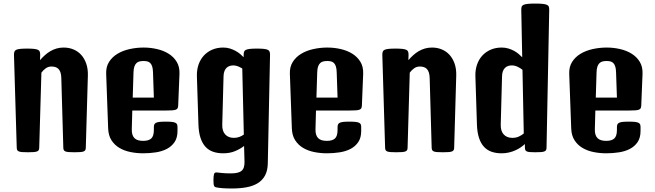

<svg xmlns="http://www.w3.org/2000/svg" viewBox="-20 -862 3707 1087"><path d="M59.1 -551.3Q59.1 -561.5 61.3 -568.6Q63.5 -575.7 71 -579.6Q78.6 -583.5 93.5 -585.2Q108.4 -586.9 133.3 -586.9Q158.2 -586.9 173.1 -585.2Q188 -583.5 195.6 -579.6Q203.1 -575.7 205.3 -568.6Q207.5 -561.5 207.5 -551.3L206.5 -521.5Q220.2 -537.1 234.6 -550Q249 -563 265.4 -572.5Q281.7 -582 300.3 -587.4Q318.8 -592.8 340.8 -592.8Q370.6 -592.8 396.2 -582Q421.9 -571.3 440.2 -550.8Q458.5 -530.3 468.5 -501Q478.5 -471.7 477.5 -434.6L465.8 -27.8Q465.8 -18.6 463.4 -13.2Q460.9 -7.8 454.1 -4.9Q447.3 -2 434.8 -1Q422.4 0 401.9 0Q381.3 0 368.9 -1Q356.4 -2 349.9 -4.9Q343.3 -7.8 340.8 -13.2Q338.4 -18.6 338.4 -27.8L327.1 -420.4Q326.7 -439.5 322.3 -452.1Q317.9 -464.8 310.5 -472.2Q303.2 -479.5 293.2 -482.4Q283.2 -485.4 271.5 -485.4Q252.9 -485.4 238.8 -475.1Q224.6 -464.8 214.4 -450.7L202.1 -27.8Q202.1 -18.6 199.7 -13.2Q197.3 -7.8 190.4 -4.9Q183.6 -2 171.1 -1Q158.7 0 138.2 0Q117.7 0 105.2 -1Q92.8 -2 86.2 -4.9Q79.6 -7.8 77.1 -13.2Q74.7 -18.6 74.7 -27.8Z M581.1 -444.3Q579.6 -483.4 597.4 -511.5Q615.2 -539.6 645.3 -557.6Q675.3 -575.7 714.1 -584.2Q752.9 -592.8 793.5 -592.8Q832 -592.8 869.1 -584.2Q906.2 -575.7 935.1 -557.6Q963.9 -539.6 980.7 -511.5Q997.6 -483.4 996.1 -444.3L988.8 -264.2Q988.3 -254.9 985.6 -249.5Q982.9 -244.1 975.6 -241.2Q968.3 -238.3 954.8 -237.3Q941.4 -236.3 919.4 -236.3H729L726.1 -130.9Q725.6 -112.3 729.7 -99.6Q733.9 -86.9 742.2 -79.1Q750.5 -71.3 762.7 -67.9Q774.9 -64.5 790.5 -64.5Q821.8 -64.5 836.4 -78.1Q851.1 -91.8 851.1 -126.5V-141.6Q851.1 -150.9 853.5 -157Q856 -163.1 863 -166.7Q870.1 -170.4 883.3 -171.9Q896.5 -173.3 918.5 -173.3Q939.9 -173.3 953.1 -171.9Q966.3 -170.4 973.4 -166.7Q980.5 -163.1 982.7 -157.2Q984.9 -151.4 984.9 -142.1V-120.6Q984.9 -82 968.3 -57.6Q951.7 -33.2 924.6 -19Q897.5 -4.9 862.5 0.5Q827.6 5.9 791 5.9Q753.9 5.9 718.8 -1.2Q683.6 -8.3 656 -24.7Q628.4 -41 611.1 -67.9Q593.8 -94.7 592.3 -134.8ZM851.1 -309.6 846.2 -452.6Q845.7 -473.1 841.6 -485.8Q837.4 -498.5 830.3 -505.4Q823.2 -512.2 813.7 -514.4Q804.2 -516.6 793.5 -516.6Q781.2 -516.6 771 -514.4Q760.7 -512.2 753.2 -505.4Q745.6 -498.5 741 -485.8Q736.3 -473.1 735.8 -452.6L731.4 -309.6Z M1094.7 -431.2Q1093.8 -466.3 1104 -496.1Q1114.3 -525.9 1134 -547.4Q1153.8 -568.8 1181.6 -580.8Q1209.5 -592.8 1243.7 -592.8Q1264.2 -592.8 1281.5 -587.4Q1298.8 -582 1313.5 -574Q1328.1 -565.9 1339.6 -556.4Q1351.1 -546.9 1359.4 -538.1V-551.3Q1359.4 -561.5 1361.6 -568.6Q1363.8 -575.7 1371.8 -579.6Q1379.9 -583.5 1394.8 -585.2Q1409.7 -586.9 1434.6 -586.9Q1459.5 -586.9 1474.4 -585.2Q1489.3 -583.5 1496.8 -579.6Q1504.4 -575.7 1506.6 -568.6Q1508.8 -561.5 1508.8 -551.3L1496.1 64Q1495.1 104 1480.7 131.1Q1466.3 158.2 1440.2 174.6Q1414.1 190.9 1377 198Q1339.8 205.1 1293.5 205.1Q1259.3 205.1 1239.3 203.4Q1219.2 201.7 1206.5 199.2Q1200.7 198.2 1197 196Q1193.4 193.8 1191.7 189.5Q1189.9 185.1 1189.2 177.5Q1188.5 169.9 1188.5 158.2Q1188.5 133.3 1191.9 123.3Q1195.3 113.3 1206.5 114.3Q1218.3 115.2 1236.6 117.4Q1254.9 119.6 1287.1 119.6Q1308.1 119.6 1323.2 116.2Q1338.4 112.8 1347.7 105Q1356.9 97.2 1360.8 84.2Q1364.7 71.3 1364.3 52.7L1361.8 -35.6Q1341.3 -19.5 1311.8 -6.8Q1282.2 5.9 1243.2 5.9Q1211.4 5.9 1186.3 -2.9Q1161.1 -11.7 1143.3 -31Q1125.5 -50.3 1115.2 -81.3Q1105 -112.3 1103.5 -156.2ZM1238.3 -156.2Q1237.3 -120.1 1255.1 -100.8Q1272.9 -81.5 1304.2 -81.5Q1321.3 -81.5 1335.4 -86.9Q1349.6 -92.3 1360.4 -100.1L1351.6 -474.1Q1340.3 -481.4 1327.1 -486.6Q1314 -491.7 1300.8 -491.7Q1290 -491.7 1280.3 -488.5Q1270.5 -485.4 1262.9 -478.3Q1255.4 -471.2 1250.7 -459.5Q1246.1 -447.8 1245.6 -431.2Z M1621.1 -444.3Q1619.6 -483.4 1637.5 -511.5Q1655.3 -539.6 1685.3 -557.6Q1715.3 -575.7 1754.2 -584.2Q1793 -592.8 1833.5 -592.8Q1872.1 -592.8 1909.2 -584.2Q1946.3 -575.7 1975.1 -557.6Q2003.9 -539.6 2020.8 -511.5Q2037.6 -483.4 2036.1 -444.3L2028.8 -264.2Q2028.3 -254.9 2025.6 -249.5Q2022.9 -244.1 2015.6 -241.2Q2008.3 -238.3 1994.9 -237.3Q1981.4 -236.3 1959.5 -236.3H1769L1766.1 -130.9Q1765.6 -112.3 1769.8 -99.6Q1773.9 -86.9 1782.2 -79.1Q1790.5 -71.3 1802.7 -67.9Q1814.9 -64.5 1830.6 -64.5Q1861.8 -64.5 1876.5 -78.1Q1891.1 -91.8 1891.1 -126.5V-141.6Q1891.1 -150.9 1893.6 -157Q1896 -163.1 1903.1 -166.7Q1910.2 -170.4 1923.3 -171.9Q1936.5 -173.3 1958.5 -173.3Q1980 -173.3 1993.2 -171.9Q2006.3 -170.4 2013.4 -166.7Q2020.5 -163.1 2022.7 -157.2Q2024.9 -151.4 2024.9 -142.1V-120.6Q2024.9 -82 2008.3 -57.6Q1991.7 -33.2 1964.6 -19Q1937.5 -4.9 1902.6 0.5Q1867.7 5.9 1831.1 5.9Q1793.9 5.9 1758.8 -1.2Q1723.6 -8.3 1696 -24.7Q1668.5 -41 1651.1 -67.9Q1633.8 -94.7 1632.3 -134.8ZM1891.1 -309.6 1886.2 -452.6Q1885.7 -473.1 1881.6 -485.8Q1877.4 -498.5 1870.4 -505.4Q1863.3 -512.2 1853.8 -514.4Q1844.2 -516.6 1833.5 -516.6Q1821.3 -516.6 1811 -514.4Q1800.8 -512.2 1793.2 -505.4Q1785.6 -498.5 1781 -485.8Q1776.4 -473.1 1775.9 -452.6L1771.5 -309.6Z M2144.5 -551.3Q2144.5 -561.5 2146.7 -568.6Q2148.9 -575.7 2156.5 -579.6Q2164.1 -583.5 2179 -585.2Q2193.8 -586.9 2218.8 -586.9Q2243.7 -586.9 2258.5 -585.2Q2273.4 -583.5 2281 -579.6Q2288.6 -575.7 2290.8 -568.6Q2293 -561.5 2293 -551.3L2292 -521.5Q2305.7 -537.1 2320.1 -550Q2334.5 -563 2350.8 -572.5Q2367.2 -582 2385.7 -587.4Q2404.3 -592.8 2426.3 -592.8Q2456.1 -592.8 2481.7 -582Q2507.3 -571.3 2525.6 -550.8Q2543.9 -530.3 2554 -501Q2564 -471.7 2563 -434.6L2551.3 -27.8Q2551.3 -18.6 2548.8 -13.2Q2546.4 -7.8 2539.6 -4.9Q2532.7 -2 2520.3 -1Q2507.8 0 2487.3 0Q2466.8 0 2454.3 -1Q2441.9 -2 2435.3 -4.9Q2428.7 -7.8 2426.3 -13.2Q2423.8 -18.6 2423.8 -27.8L2412.6 -420.4Q2412.1 -439.5 2407.7 -452.1Q2403.3 -464.8 2396 -472.2Q2388.7 -479.5 2378.7 -482.4Q2368.7 -485.4 2356.9 -485.4Q2338.4 -485.4 2324.2 -475.1Q2310.1 -464.8 2299.8 -450.7L2287.6 -27.8Q2287.6 -18.6 2285.2 -13.2Q2282.7 -7.8 2275.9 -4.9Q2269 -2 2256.6 -1Q2244.1 0 2223.6 0Q2203.1 0 2190.7 -1Q2178.2 -2 2171.6 -4.9Q2165 -7.8 2162.6 -13.2Q2160.2 -18.6 2160.2 -27.8Z M2671.4 -431.2Q2670.4 -466.3 2680.7 -496.1Q2690.9 -525.9 2710.7 -547.4Q2730.5 -568.8 2758.3 -580.8Q2786.1 -592.8 2820.3 -592.8Q2840.8 -592.8 2858.4 -587.4Q2876 -582 2890.6 -574Q2905.3 -565.9 2916.7 -556.2Q2928.2 -546.4 2936.5 -537.6L2931.2 -806.2Q2931.2 -816.4 2933.3 -823.5Q2935.5 -830.6 2943.8 -834.5Q2952.1 -838.4 2968 -840.1Q2983.9 -841.8 3010.3 -841.8Q3036.6 -841.8 3052.5 -840.1Q3068.4 -838.4 3076.7 -834.5Q3085 -830.6 3087.2 -823.5Q3089.4 -816.4 3089.4 -806.2L3074.2 -27.8Q3074.2 -18.6 3071.8 -13.2Q3069.3 -7.8 3062.5 -4.9Q3055.7 -2 3043.2 -1Q3030.8 0 3010.3 0Q2991.2 0 2979.7 -1Q2968.3 -2 2962.2 -4.9Q2956.1 -7.8 2953.9 -13.2Q2951.7 -18.6 2951.7 -27.8V-46.4Q2941.4 -37.1 2928 -27.8Q2914.6 -18.6 2897.9 -11Q2881.3 -3.4 2861.8 1.2Q2842.3 5.9 2819.8 5.9Q2788.1 5.9 2762.9 -2.9Q2737.8 -11.7 2720 -31Q2702.1 -50.3 2691.9 -81.3Q2681.6 -112.3 2680.2 -156.2ZM2814.9 -156.2Q2814 -120.1 2831.8 -100.8Q2849.6 -81.5 2880.9 -81.5Q2901.4 -81.5 2917.7 -89.1Q2934.1 -96.7 2945.3 -106.4L2938 -466.8Q2926.3 -476.6 2910.2 -484.1Q2894 -491.7 2877.4 -491.7Q2866.7 -491.7 2856.9 -488.5Q2847.2 -485.4 2839.6 -478.3Q2832 -471.2 2827.4 -459.5Q2822.8 -447.8 2822.3 -431.2Z M3202.6 -444.3Q3201.2 -483.4 3219 -511.5Q3236.8 -539.6 3266.8 -557.6Q3296.9 -575.7 3335.7 -584.2Q3374.5 -592.8 3415 -592.8Q3453.6 -592.8 3490.7 -584.2Q3527.8 -575.7 3556.6 -557.6Q3585.4 -539.6 3602.3 -511.5Q3619.1 -483.4 3617.7 -444.3L3610.4 -264.2Q3609.9 -254.9 3607.2 -249.5Q3604.5 -244.1 3597.2 -241.2Q3589.8 -238.3 3576.4 -237.3Q3563 -236.3 3541 -236.3H3350.6L3347.7 -130.9Q3347.2 -112.3 3351.3 -99.6Q3355.5 -86.9 3363.8 -79.1Q3372.1 -71.3 3384.3 -67.9Q3396.5 -64.5 3412.1 -64.5Q3443.4 -64.5 3458 -78.1Q3472.7 -91.8 3472.7 -126.5V-141.6Q3472.7 -150.9 3475.1 -157Q3477.5 -163.1 3484.6 -166.7Q3491.7 -170.4 3504.9 -171.9Q3518.1 -173.3 3540 -173.3Q3561.5 -173.3 3574.7 -171.9Q3587.9 -170.4 3595 -166.7Q3602.1 -163.1 3604.2 -157.2Q3606.4 -151.4 3606.4 -142.1V-120.6Q3606.4 -82 3589.8 -57.6Q3573.2 -33.2 3546.1 -19Q3519 -4.9 3484.1 0.5Q3449.2 5.9 3412.6 5.9Q3375.5 5.9 3340.3 -1.2Q3305.2 -8.3 3277.6 -24.7Q3250 -41 3232.7 -67.9Q3215.3 -94.7 3213.9 -134.8ZM3472.7 -309.6 3467.8 -452.6Q3467.3 -473.1 3463.1 -485.8Q3459 -498.5 3451.9 -505.4Q3444.8 -512.2 3435.3 -514.4Q3425.8 -516.6 3415 -516.6Q3402.8 -516.6 3392.6 -514.4Q3382.3 -512.2 3374.8 -505.4Q3367.2 -498.5 3362.5 -485.8Q3357.9 -473.1 3357.4 -452.6L3353 -309.6Z"/></svg>

Font: Denk One
Style: Regular
Weight: 400
Designer: Irina Smirnova
Foundry: Irina Smirnova
Version: Version 1.002